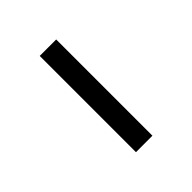

<svg xmlns="http://www.w3.org/2000/svg" viewBox="14 -912 371 371"><g transform="rotate(45 200.0 -726.5)"><path d="M331 -704H68V-749H331Z"/></g></svg>

Font: Hind Colombo Light
Style: Regular
Weight: 300
Designer: Jyotish Sonowal, Aditi Pimprikar
Foundry: Indian Type Foundry
Version: Version 1.000;PS 1.0;hotconv 1.0.86;makeotf.lib2.5.63406; tt